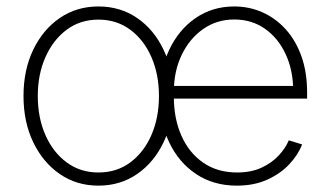

<svg xmlns="http://www.w3.org/2000/svg" viewBox="-20 -567 1027 598"><path d="M286.6 11.2Q218.8 11.2 166.3 -24.9Q113.8 -61 83.5 -124Q53.2 -187 53.2 -268.1Q53.2 -349.1 83.5 -412.1Q113.8 -475.1 166.3 -511Q218.8 -546.9 286.6 -546.9Q354.5 -546.9 407 -511Q459.5 -475.1 489.5 -411.9Q519.5 -348.6 519.5 -268.1Q519.5 -187 489.5 -124Q459.5 -61 407 -24.9Q354.5 11.2 286.6 11.2ZM286.6 -29.8Q343.8 -29.8 386 -61.3Q428.2 -92.8 451.7 -146.7Q475.1 -200.7 475.1 -268.1Q475.1 -335 451.7 -388.9Q428.2 -442.9 385.7 -474.4Q343.3 -505.9 286.6 -505.9Q230 -505.9 187.7 -474.4Q145.5 -442.9 121.6 -389.2Q97.7 -335.4 97.7 -268.1Q97.7 -200.7 121.3 -146.7Q145 -92.8 187.5 -61.3Q230 -29.8 286.6 -29.8ZM717.8 11.2Q645 11.2 590.8 -24.9Q536.6 -61 506.8 -124Q477.1 -187 477.1 -267.6Q477.1 -348.1 506.8 -411.4Q536.6 -474.6 589.1 -510.7Q641.6 -546.9 709.5 -546.9Q756.8 -546.9 798.1 -528.3Q839.4 -509.8 870.6 -474.9Q901.9 -439.9 919.2 -390.6Q936.5 -341.3 936.5 -279.3V-259.8H503.9V-299.3H912.6L893.1 -284.7Q893.1 -347.7 869.9 -397.9Q846.7 -448.2 805.4 -477.3Q764.2 -506.3 709.5 -506.3Q655.3 -506.3 612.8 -476.6Q570.3 -446.8 545.9 -396Q521.5 -345.2 521.5 -281.7V-264.6Q521.5 -197.3 545.2 -144Q568.8 -90.8 613 -60.3Q657.2 -29.8 718.3 -29.8Q762.2 -29.8 794.4 -44.7Q826.7 -59.6 848.1 -82.8Q869.6 -106 879.4 -129.9L920.9 -117.2Q908.7 -85 881.3 -55.7Q854 -26.4 812.7 -7.6Q771.5 11.2 717.8 11.2Z"/></svg>

Font: Inter 18pt ExtraLight
Style: Regular
Weight: 250
Designer: Rasmus Andersson
Foundry: rsms
Version: Version 4.001;git-66647c0bb